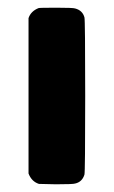

<svg xmlns="http://www.w3.org/2000/svg" viewBox="-20 -478 296 498"><path d="M54 -431Q60 -449 80 -457Q82 -458 127 -458Q170 -458 175 -456Q194 -451 199 -433Q201 -427 201 -229Q201 -31 199 -25Q193 -6 175 -2Q170 0 125 0L81 -1Q62 -7 54 -28Z"/></svg>

Font: MathJax_SansSerif
Style: Bold
Weight: 700
Version: Version 1.1